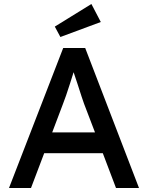

<svg xmlns="http://www.w3.org/2000/svg" viewBox="-20 -940 740 960"><path d="M25 0 296 -700H406L675 0H560L494 -174H201L135 0ZM294 -418 241 -278H455L400 -422Q397 -429 388 -457Q379 -485 368 -519Q357 -553 348 -579Q340 -553 330 -522Q320 -491 310.5 -463Q301 -435 294 -418ZM282 -755 254 -807 437 -920 484 -830Z"/></svg>

Font: Lexend
Style: Regular
Weight: 400
Designer: Bonnie Shaver-Troup, Thomas Jockin
Foundry: Lexend
Version: Version 1.007; ttfautohint (v1.8.3)